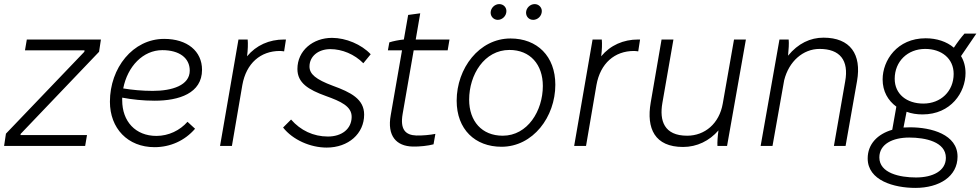

<svg xmlns="http://www.w3.org/2000/svg" viewBox="-31 -713 4790 938"><path d="M-11 0H385L394 -53H69L70 -59L453 -460L462 -520H100L91 -467H382L381 -460L-2 -60Z M724 6C800 6 871 -25 922 -84L885 -118C848 -76 793 -49 733 -49C631 -49 566 -120 566 -223V-236C613 -227 668 -221 725 -221C843 -221 956 -257 956 -372C956 -463 884 -523 771 -523C618 -523 506 -381 506 -216C506 -86 593 6 724 6ZM571 -281C592 -389 668 -468 762 -468C845 -468 896 -430 896 -368C896 -296 810 -269 715 -269C663 -269 613 -274 571 -281Z M1044 0H1102L1153 -298C1172 -404 1242 -464 1336 -464C1343 -464 1350 -463 1357 -462L1366 -520H1357C1284 -520 1221 -492 1176 -438C1180 -468 1181 -500 1179 -520H1134Z M1565 8C1671 8 1748 -60 1748 -153C1748 -229 1683 -262 1595 -294C1512 -325 1481 -351 1481 -388C1481 -438 1524 -473 1583 -473C1640 -473 1701 -448 1744 -404L1780 -448C1735 -496 1659 -528 1591 -528C1498 -528 1422 -466 1422 -376C1422 -308 1475 -275 1561 -244C1633 -218 1688 -194 1687 -141C1686 -83 1639 -46 1571 -46C1500 -46 1437 -76 1391 -129L1352 -90C1399 -30 1485 8 1565 8Z M1985 3C2018 4 2062 -1 2087 -8L2096 -59C2073 -54 2030 -50 2003 -51C1950 -53 1923 -80 1936 -156L1990 -467H2156L2165 -520H2000L2022 -648L1963 -640L1942 -520C1919 -518 1889 -512 1871 -506L1864 -467H1933L1878 -151C1859 -48 1906 1 1985 3Z M2419 4C2573 4 2682 -142 2682 -299C2682 -439 2593 -525 2463 -525C2310 -525 2200 -379 2200 -221C2200 -81 2290 4 2419 4ZM2425 -50C2323 -50 2261 -121 2261 -226C2261 -348 2335 -469 2458 -469C2559 -469 2621 -398 2621 -293C2621 -172 2547 -50 2425 -50ZM2401 -616C2422 -616 2443 -634 2443 -659C2443 -677 2429 -693 2408 -693C2386 -693 2366 -674 2366 -651C2366 -632 2381 -616 2401 -616ZM2574 -616C2595 -616 2616 -634 2616 -659C2616 -677 2601 -693 2581 -693C2559 -693 2539 -674 2539 -651C2539 -632 2553 -616 2574 -616Z M2774 0H2832L2883 -298C2902 -404 2972 -464 3066 -464C3073 -464 3080 -463 3087 -462L3096 -520H3087C3014 -520 2951 -492 2906 -438C2910 -468 2911 -500 2909 -520H2864Z M3306 5C3374 5 3435 -25 3479 -76C3475 -48 3473 -17 3474 0H3521L3613 -520H3555L3500 -207C3483 -109 3412 -50 3326 -50C3213 -50 3190 -124 3205 -210L3259 -520H3201L3148 -212C3126 -85 3168 5 3306 5Z M3685 0H3743L3800 -321C3823 -413 3892 -474 3973 -474C4072 -474 4117 -419 4098 -315L4043 0H4100L4156 -317C4179 -448 4123 -529 3992 -529C3928 -529 3868 -501 3819 -441C3822 -472 3824 -500 3822 -520H3777Z M4476 -154C4615 -154 4686 -262 4686 -356C4686 -388 4678 -416 4664 -439L4739 -549H4681C4666 -532 4646 -506 4629 -480C4594 -510 4545 -526 4491 -526C4352 -526 4281 -418 4281 -325C4281 -267 4307 -222 4348 -192L4328 -79C4256 -58 4208 -9 4208 61C4208 169 4337 205 4441 205C4558 205 4647 149 4647 52C4647 -56 4519 -91 4415 -91L4383 -90L4398 -167C4422 -158 4448 -154 4476 -154ZM4444 154C4365 154 4265 133 4265 56C4265 -9 4330 -41 4411 -41C4490 -41 4590 -20 4590 58C4590 122 4526 154 4444 154ZM4480 -207C4399 -207 4340 -253 4340 -328C4340 -413 4403 -474 4489 -474C4569 -474 4628 -427 4628 -352C4628 -267 4565 -207 4480 -207Z"/></svg>

Font: Fixel Text 20240404 Light
Style: Italic
Weight: 300
Width: 4
Italic angle: -10°
Designer: AlfaBravo + MacPaw
Foundry: Kyrylo Tkachov, Marchela Mozhyna, Serhii Makarenko, Maria Weinstein, Zakhar Kryvoshyya
Version: Version 1.211;Glyphs 3.2 (3225)